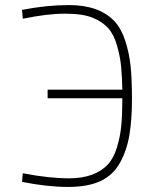

<svg xmlns="http://www.w3.org/2000/svg" viewBox="-20 -729 585 758"><path d="M168 -341V-375H463Q462 -423 458.5 -463Q455 -503 442.5 -547.5Q430 -592 407.5 -617.5Q385 -643 346 -659Q307 -675 236.5 -675Q166 -675 70 -655L67 -690Q164 -709 252 -709Q372 -709 432 -645Q459 -616 474.5 -568Q490 -520 495.5 -469Q501 -418 501 -338Q501 -258 491 -197Q481 -136 454 -87Q427 -38 377.5 -14.5Q328 9 247.5 9Q167 9 67 -11L70 -45Q174 -25 252 -25Q355 -25 406 -80Q429 -105 442 -148Q455 -191 459 -235Q463 -279 463 -341Z"/></svg>

Font: Titillium Web[RUS by Daymarius]
Style: Regular
Weight: 200
Designer: Cyrillization by Daymarius
Foundry: Cyrillization by Daymarius
Version: Version 1.002 September 11, 2018